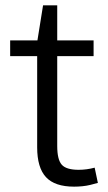

<svg xmlns="http://www.w3.org/2000/svg" viewBox="-20 -691 404 718"><path d="M257 7Q185 7 152 -28.5Q119 -64 119 -140V-481H18V-540H120L141 -671H194V-540H330V-481H194V-145Q194 -94 211 -75Q228 -56 274 -56Q289 -56 304 -58Q319 -60 334 -64L346 -7Q332 -3 317.5 0.5Q303 4 287.5 5.5Q272 7 257 7Z"/></svg>

Font: Pathway Extreme 8pt Thin 12pt Light
Style: Regular
Weight: 300
Version: Version 1.001;gftools[0.9.26]